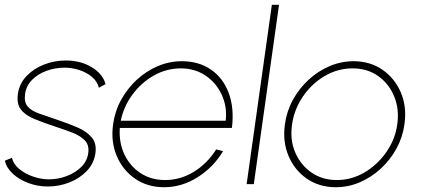

<svg xmlns="http://www.w3.org/2000/svg" viewBox="-52 -770 1776 803"><path d="M148.5 10Q105.5 10 66.8 -4.5Q28 -19 1.5 -43.5Q-25 -68 -31.5 -98L-2 -110Q4 -83 29 -62.8Q54 -42.5 87.5 -31.2Q121 -20 152.5 -20Q191.5 -20 227.5 -33.8Q263.5 -47.5 288 -72Q312.5 -96.5 317 -129Q322 -163 302.8 -182.8Q283.5 -202.5 251.2 -215Q219 -227.5 183.5 -239Q128.5 -257 90.5 -273Q52.5 -289 34.8 -312.8Q17 -336.5 23 -378Q29 -420.5 58.8 -451.8Q88.5 -483 132 -500Q175.5 -517 222.5 -517Q285 -517 331.2 -489.2Q377.5 -461.5 389.5 -418L361.5 -403Q355 -429.5 332.8 -448.2Q310.5 -467 280 -477Q249.5 -487 218 -487Q178.5 -487 142.5 -473.8Q106.5 -460.5 82.2 -436Q58 -411.5 53 -378Q48 -343.5 63.2 -325.2Q78.5 -307 110.5 -295.5Q142.5 -284 187.5 -269Q232.5 -254 271 -237.5Q309.5 -221 331.2 -195.8Q353 -170.5 347 -129Q341 -86.5 311.2 -55.2Q281.5 -24 238.2 -7Q195 10 148.5 10Z M634 13Q565 13 513.2 -22.5Q461.5 -58 436.2 -117.8Q411 -177.5 421 -250Q428.5 -305 454.8 -352.8Q481 -400.5 520.5 -436.8Q560 -473 608.2 -493.5Q656.5 -514 708 -514Q779.5 -514 830.2 -479Q881 -444 904.5 -381.2Q928 -318.5 918 -235H449Q445 -172.5 468.8 -123.2Q492.5 -74 536.5 -45.5Q580.5 -17 638 -17Q702 -17 758 -51Q814 -85 852 -145L881 -138Q841.5 -71.5 775.2 -29.2Q709 13 634 13ZM453 -265H892Q898.5 -323.5 875.5 -373.5Q852.5 -423.5 807.8 -453.8Q763 -484 704 -484Q644.5 -484 592 -454.5Q539.5 -425 502.5 -375.2Q465.5 -325.5 453 -265Z M979.5 0 1085 -750H1115L1009.5 0Z M1352.5 13Q1283.5 13 1231.8 -22.5Q1180 -58 1154.8 -117.8Q1129.5 -177.5 1139.5 -250Q1147 -305 1173.2 -352.8Q1199.5 -400.5 1239 -436.8Q1278.5 -473 1326.8 -493.5Q1375 -514 1426.5 -514Q1495.5 -514 1547.2 -478.5Q1599 -443 1624.5 -383Q1650 -323 1639.5 -250Q1632 -195.5 1605.8 -148Q1579.5 -100.5 1540 -64.2Q1500.5 -28 1452.5 -7.5Q1404.5 13 1352.5 13ZM1356.5 -17Q1418.5 -17 1473 -49.2Q1527.5 -81.5 1564.2 -134.5Q1601 -187.5 1609.5 -250Q1618.5 -313 1596.8 -366.2Q1575 -419.5 1529.8 -451.8Q1484.5 -484 1422.5 -484Q1360 -484 1305.5 -451.8Q1251 -419.5 1214.8 -366.2Q1178.5 -313 1169.5 -250Q1160 -185 1182.8 -132.2Q1205.5 -79.5 1251 -48.2Q1296.5 -17 1356.5 -17Z"/></svg>

Font: Urbanist Thin
Style: Italic
Weight: 100
Italic angle: -8°
Designer: Corey Hu
Foundry: Corey Hu
Version: Version 1.321; ttfautohint (v1.8.4.7-5d5b)